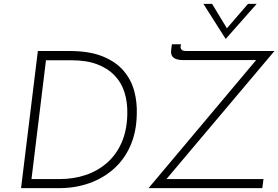

<svg xmlns="http://www.w3.org/2000/svg" viewBox="-20 -974 1441 994"><path d="M89 0 176 -710H339Q442 -710 510.5 -682.5Q579 -655 619 -608.5Q659 -562 675 -502.5Q691 -443 688 -379Q686 -288 654 -217Q622 -146 567 -98Q512 -50 440.5 -25Q369 0 286 0ZM143 -47H290Q361 -47 423.5 -68Q486 -89 534 -131Q582 -173 609.5 -235.5Q637 -298 639 -380Q641 -443 625 -494.5Q609 -546 573 -583.5Q537 -621 482 -641.5Q427 -662 351 -662H218ZM749 0 1317 -676 1326 -663H926Q907 -663 892.5 -668Q878 -673 871 -684Q864 -695 866 -714L870 -745H917L915 -733Q914 -723 920.5 -716.5Q927 -710 943 -710H1401L835 -39L830 -47H1344L1338 0ZM1078 -954 1161 -817 1144 -815 1264 -954H1309L1149 -773H1148L1033 -954Z"/></svg>

Font: Josefin Sans Thin Light
Style: Italic
Weight: 300
Italic angle: -7°
Version: Version 2.000